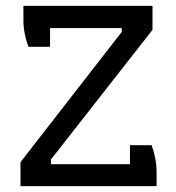

<svg xmlns="http://www.w3.org/2000/svg" viewBox="-20 -636 603 656"><path d="M50 -82 396 -527V-540H151V-476H77Q60 -523 60 -567V-616H501V-534L154 -91V-75H424V-140H498Q515 -93 515 -49V0H50Z"/></svg>

Font: Athiti Medium
Style: Regular
Weight: 500
Designer: CadsonDemak Team
Foundry: CadsonDemak
Version: Version 1.033